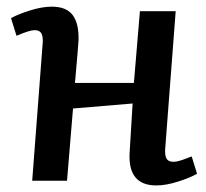

<svg xmlns="http://www.w3.org/2000/svg" viewBox="-20 -545 622 579"><path d="M379.9 -232.9 200.2 -217.8 182.1 0H77.1L108.9 -417Q109.9 -436.5 104.2 -445.3Q98.6 -454.1 84 -454.1Q69.3 -454.1 29.8 -437L13.2 -490.2Q32.7 -501.5 69.6 -513.2Q106.4 -524.9 136.2 -524.9Q180.2 -524.9 199.2 -499.5Q218.3 -474.1 216.8 -422.9Q216.3 -409.2 206.1 -294.9H383.8L401.9 -511.2H509.8L478 -94.2Q477.1 -74.7 482.7 -65.9Q488.3 -57.1 502.9 -57.1Q508.8 -57.1 516.4 -58.8Q523.9 -60.5 529.3 -62.5Q534.7 -64.5 544.4 -68.1Q554.2 -71.8 558.1 -73.2L574.2 -21Q554.2 -9.3 517.6 2.4Q481 14.2 451.2 14.2Q363.8 14.2 371.1 -87.9Z"/></svg>

Font: Literata Book SemiBold
Style: Italic
Weight: 600
Italic angle: -3°
Designer: Latin by Veronika Burian and Jose Scaglione. Greek by Irene Vlachou. Cyrillic by Vera Evstafieva
Foundry: TypeTogether
Version: Version 1.003;PS 001.003;hotconv 1.0.88;makeotf.lib2.5.64775